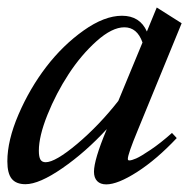

<svg xmlns="http://www.w3.org/2000/svg" viewBox="-24 -480 522 512"><path d="M43.9 11.2Q19 11.2 7.3 -3.2Q-4.4 -17.6 -4.4 -49.8Q-4.4 -105.5 25.4 -174.8Q55.2 -244.1 99.4 -301.8Q143.6 -359.4 199 -398.7Q254.4 -438 301.3 -438Q349.1 -438 367.7 -396L394 -460L460.4 -418L342.8 -131.3Q316.9 -68.8 316.9 -56.2Q316.9 -52.2 320.8 -52.2Q327.1 -52.2 339.4 -57.6Q351.6 -63 377.7 -80.6Q403.8 -98.1 434.6 -125.5L447.3 -111.8Q393.6 -54.7 341.8 -21.5Q290 11.7 259.3 11.7Q243.7 11.7 235.1 2.9Q226.6 -5.9 226.6 -22Q226.6 -53.7 259.8 -133.3L260.7 -135.7Q204.6 -74.7 142.6 -31.7Q80.6 11.2 43.9 11.2ZM79.6 -78.1Q79.6 -62 83.7 -54.7Q87.9 -47.4 97.7 -47.4Q123.5 -47.4 181.9 -96.4Q240.2 -145.5 291.5 -210.9L356 -366.7Q341.8 -407.2 307.6 -407.2Q274.9 -407.2 233.6 -370.4Q192.4 -333.5 158.9 -282.2Q125.5 -231 102.5 -173.8Q79.6 -116.7 79.6 -78.1Z"/></svg>

Font: Elstob 14pt Medium
Style: Italic
Weight: 500
Italic angle: -20°
Designer: Peter S. Baker
Version: Version 1.015